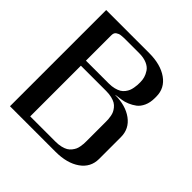

<svg xmlns="http://www.w3.org/2000/svg" viewBox="-205 -955 1117 1117"><g transform="rotate(45 354.0 -396.0)"><path d="M375 -41.5Q399.9 -41.5 419.9 -46.4Q439.9 -51.3 452.6 -58.8Q465.3 -66.4 474.6 -78.1Q483.9 -89.8 488.8 -100.3Q493.7 -110.8 496.3 -125.5Q499 -140.1 499.5 -149.9Q500 -159.7 500 -172.9V-327.1Q500 -340.3 499.5 -350.1Q499 -359.9 496.3 -374.5Q493.7 -389.2 488.8 -399.7Q483.9 -410.2 474.6 -421.9Q465.3 -433.6 452.6 -441.2Q439.9 -448.7 419.9 -453.6Q399.9 -458.5 375 -458.5H166.5V-41.5ZM354 -500Q378.9 -500 398.9 -505.1Q418.9 -510.3 431.9 -518.1Q444.8 -525.9 454.1 -538.1Q463.4 -550.3 468 -561.3Q472.7 -572.3 475.3 -587.4Q478 -602.5 478.5 -612.3Q479 -622.1 479 -635.3Q479 -653.8 474.1 -671.4Q469.2 -689 456.8 -708Q444.3 -727.1 418 -738.5Q391.6 -750 354 -750H250Q236.3 -750 229.2 -749.8Q222.2 -749.5 210.4 -748.5Q198.7 -747.6 192.4 -744.9Q186 -742.2 179.2 -737.8Q172.4 -733.4 169.4 -726.1Q166.5 -718.8 166.5 -708.5V-500ZM427.2 -479Q514.2 -479 569.6 -438.5Q625 -397.9 625 -329.1V-149.9Q625 -80.6 567.6 -40.3Q510.3 0 416.5 0H41.5V-416.5V-791.5H396Q489.3 -791.5 546.6 -751.2Q604 -710.9 604 -641.6V-629.4Q604 -592.3 591.3 -564.7Q578.6 -537.1 559.3 -522.7Q540 -508.3 517.3 -498.8Q494.6 -489.3 475.3 -486.8Q456.1 -484.4 442.1 -482.4Q428.2 -480.5 427.2 -479Z"/></g></svg>

Font: Gputeks
Style: Bold
Weight: 600
Width: 8
Version: Version 0.9